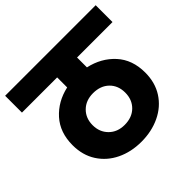

<svg xmlns="http://www.w3.org/2000/svg" viewBox="-193 -914 1057 1057"><g transform="rotate(-45 335.5 -385.0)"><path d="M412 -609V-532Q503 -512 561 -448.5Q619 -385 619 -285Q619 -207 582 -149.5Q545 -92 480 -61Q415 -30 335 -30Q255 -30 191 -61Q127 -92 90 -149.5Q53 -207 53 -285Q53 -384 110 -447.5Q167 -511 257 -531V-609H-17V-740H688V-609ZM335 -408Q279 -408 244 -373.5Q209 -339 209 -285Q209 -231 244 -196Q279 -161 335 -161Q393 -161 428 -195.5Q463 -230 463 -285Q463 -340 428 -374Q393 -408 335 -408Z"/></g></svg>

Font: Poppins A&M
Style: Bold-A&M
Weight: 700
Designer: Ninad Kale (Devanagari), Jonny Pinhorn (Latin)
Foundry: Indian Type Foundry
Version: 4.004